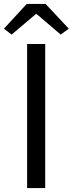

<svg xmlns="http://www.w3.org/2000/svg" viewBox="-37 -957 370 977"><path d="M101 0H193V-733H101ZM22 -781 145 -885H150L272 -781L313 -811L195 -937H99L-17 -811Z"/></svg>

Font: ChiuKong Gothic CL
Style: Regular
Weight: 400
Designer: Ryoko NISHIZUKA 西塚涼子 (kana, bopomofo & ideographs); Paul D. Hunt (Latin, Greek & Cyrillic); Sandoll Communications 산돌커뮤니
Foundry: Adobe
Version: Version 1.300